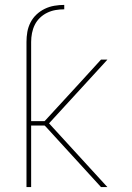

<svg xmlns="http://www.w3.org/2000/svg" viewBox="-20 -763 540 783"><path d="M88 0V-592Q88 -613 91.5 -633Q95 -653 104.5 -671.5Q114 -690 129 -704Q144 -718 162.5 -727Q181 -736 201.5 -739.5Q222 -743 242 -743V-725Q224 -725 206.5 -722Q189 -719 172.5 -711Q156 -703 143 -690.5Q130 -678 122 -662Q114 -646 110.5 -628Q107 -610 107 -592V-269H162L309 -429L392 -520H418L411 -512L180 -260L418 0H392L169 -244L162 -251H107V0Z"/></svg>

Font: Iosevka SS18 Thin
Style: Regular
Weight: 100
Monospace: yes
Designer: Belleve Invis
Foundry: Belleve Invis
Version: Version 25.1.1; ttfautohint (v1.8.4)